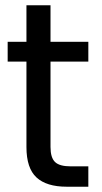

<svg xmlns="http://www.w3.org/2000/svg" viewBox="-20 -706 386 726"><path d="M171 -473V-150Q171 -110 188 -93.5Q205 -77 247 -77H314V0H232Q156 0 118 -35Q80 -70 80 -150V-473H9V-548H80V-686H171V-548H314V-473Z"/></svg>

Font: Poppins A&M
Style: Regular-A&M
Weight: 400
Designer: Ninad Kale (Devanagari), Jonny Pinhorn (Latin)
Foundry: Indian Type Foundry
Version: 4.004